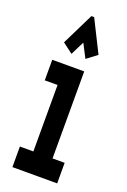

<svg xmlns="http://www.w3.org/2000/svg" viewBox="-137 -742 524 790"><g transform="rotate(20 125.0 -347.5)"><path d="M27 0V-90H86V-381H30V-471H170V-90H223V0ZM96 -521 51 -555 120 -695H132L202 -555L157 -521L126 -581Z"/></g></svg>

Font: Inconsolata UltraCondensed Black
Style: Regular
Weight: 900
Width: 1
Monospace: yes
Designer: Raph Levien, Cyreal, Brenton Simpson
Foundry: Raph Levien, Cyreal, Google
Version: Version 3.001; ttfautohint (v1.8.2.53-6de2)